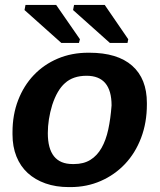

<svg xmlns="http://www.w3.org/2000/svg" viewBox="-20 -753 651 783"><path d="M579 -327Q579 -253 555.5 -191Q532 -129 490 -84.5Q448 -40 391 -15Q334 10 267 10H261Q208 10 165.5 -5Q123 -20 93 -47.5Q63 -75 47 -115Q31 -155 31 -205V-214Q31 -285 54 -344.5Q77 -404 118 -447Q159 -490 215.5 -514Q272 -538 340 -538H344Q459 -538 519 -485Q579 -432 579 -333ZM435 -323Q435 -444 333 -444Q278 -444 245 -414Q213 -386 193 -325Q175 -266 175 -210Q175 -84 276 -84H282Q321 -84 348.5 -101Q376 -118 394 -149.5Q412 -181 421.5 -225Q431 -269 435 -323ZM428 -578 278 -712 282 -733H407L503 -593L500 -578ZM230 -578 80 -712 84 -733H209L306 -593L302 -578Z"/></svg>

Font: Libra Sans Modern
Style: Bold Italic
Weight: 700
Italic angle: -12°
Foundry: Stefan Peev, Context Ltd
Version: Version 1.000